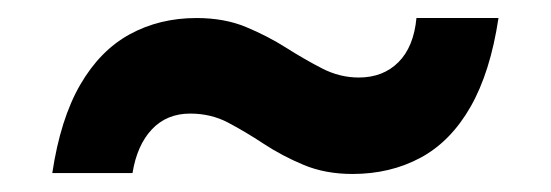

<svg xmlns="http://www.w3.org/2000/svg" viewBox="-20 -425 611 213"><path d="M371 -232Q341 -232 317 -242Q293 -252 272.5 -265.5Q252 -279 233 -289Q214 -299 191 -299Q165 -299 148.5 -281.5Q132 -264 127 -233H38Q47 -293 69 -331Q91 -369 124 -387Q157 -405 198 -405Q229 -405 253 -395Q277 -385 297.5 -372Q318 -359 337.5 -349Q357 -339 378 -339Q405 -339 422 -356Q439 -373 442 -405H533Q524 -345 502 -306.5Q480 -268 446.5 -250Q413 -232 371 -232Z"/></svg>

Font: DM Sans 18pt SemiBold
Style: Regular
Weight: 600
Designer: Colophon Foundry, Jonny Pinhorn
Foundry: Colophon Foundry
Version: Version 4.004;gftools[0.9.30]